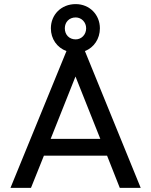

<svg xmlns="http://www.w3.org/2000/svg" viewBox="-20 -916 736 936"><path d="M31 0H131L194 -157H502L564 0H666L394 -667C438 -684 467 -727 467 -778C467 -844 417 -896 349 -896C278 -896 228 -844 228 -778C228 -726 258 -684 304 -667ZM227 -239 348 -543 469 -239ZM296 -778C296 -808 317 -831 349 -831C377 -831 400 -808 400 -778C400 -747 377 -724 349 -724C317 -724 296 -747 296 -778Z"/></svg>

Font: MV Cash
Style: Regular
Weight: 400
Designer: Rodrigo Fuenzalida
Foundry: fragTYPE
Version: Version 1.100;Glyphs 3.1.2 (3151)